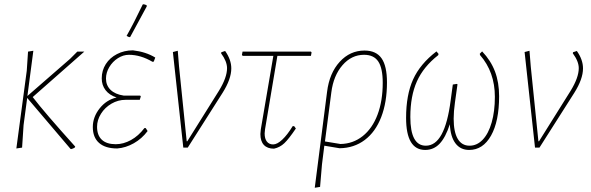

<svg xmlns="http://www.w3.org/2000/svg" viewBox="-20 -695 2781 904"><path d="M134 -238Q189 -166 334 -5L333 -1Q325 5 315 7L312 6L108 -234L91 -106L84 0L57 4L106 -362L112 -452L137 -456L109 -243L310 -418L344 -452H377Z M711 -424 704 -405 698 -404Q642 -437 587 -437Q560 -437 535 -421Q510 -405 494.5 -379Q479 -353 479 -325Q479 -293 500.5 -272Q522 -251 562 -245H640L643 -241L638 -225H571Q536 -225 505 -207Q474 -189 455.5 -159.5Q437 -130 437 -98Q437 -58 459.5 -37Q482 -16 525 -16Q561 -16 596.5 -35.5Q632 -55 660 -92H666L675 -78Q648 -42 610 -20.5Q572 1 532 4Q476 4 446.5 -22Q417 -48 417 -97Q417 -144 449 -184.5Q481 -225 529 -236Q495 -247 477 -270.5Q459 -294 459 -326Q459 -363 478 -393Q497 -423 531 -440.5Q565 -458 606 -458Q667 -451 711 -424ZM657 -675 670 -671 671 -665Q648 -622 593 -521L588 -520L576 -526Q610 -586 652 -674Z M1069 -373Q1069 -323 1028 -258L864 0H843L794 -450L817 -456L823 -382L859 -30H862L1011 -268Q1049 -330 1049 -374Q1049 -406 1021 -444L1022 -449L1040 -455Q1069 -414 1069 -373Z M1228 -87 1226 -67Q1226 -42 1236.5 -28.5Q1247 -15 1266 -15Q1285 -15 1309 -37.5Q1333 -60 1358 -101H1365L1373 -90Q1340 -41 1319 -21Q1298 -1 1270 5Q1239 5 1222.5 -12.5Q1206 -30 1206 -64L1208 -86L1267 -432H1123L1119 -436L1122 -452H1444L1447 -448L1444 -432H1286Z M1802 -307Q1802 -214 1775 -144Q1748 -74 1697.5 -36Q1647 2 1579 3L1507 -9L1496 79L1487 185L1462 189L1520 -263Q1531 -351 1579.5 -404Q1628 -457 1696 -457Q1751 -457 1776.5 -420.5Q1802 -384 1802 -307ZM1782 -305Q1782 -374 1761 -405.5Q1740 -437 1694 -437Q1635 -437 1592.5 -388Q1550 -339 1540 -260L1510 -29L1583 -17Q1642 -18 1687.5 -54Q1733 -90 1757.5 -155Q1782 -220 1782 -305Z M2330 -242Q2330 -124 2292 -56.5Q2254 11 2189 11Q2148 11 2124.5 -20Q2101 -51 2098 -110Q2078 -48 2050 -18.5Q2022 11 1982 11Q1892 11 1892 -140Q1892 -248 1925 -321Q1958 -394 2035 -453L2045 -441L2043 -435Q1974 -381 1943 -312Q1912 -243 1912 -144Q1912 -9 1985 -9Q2030 -9 2059 -62Q2088 -115 2102 -223L2112 -297L2131 -300L2134 -298L2122 -212Q2116 -170 2116 -136Q2116 -74 2135 -41.5Q2154 -9 2191 -9Q2226 -9 2253 -37.5Q2280 -66 2295 -118.5Q2310 -171 2310 -239Q2310 -356 2240 -436L2239 -442L2250 -453Q2291 -410 2310.5 -358.5Q2330 -307 2330 -242Z M2725 -373Q2725 -323 2684 -258L2520 0H2499L2450 -450L2473 -456L2479 -382L2515 -30H2518L2667 -268Q2705 -330 2705 -374Q2705 -406 2677 -444L2678 -449L2696 -455Q2725 -414 2725 -373Z"/></svg>

Font: Luna Sans Thin
Style: Italic
Weight: 250
Italic angle: -7°
Designer: Juan Pablo del Peral
Foundry: Huerta Tipografica
Version: Version 2.001; ttfautohint (v1.5)